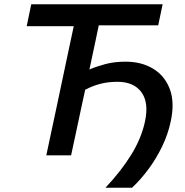

<svg xmlns="http://www.w3.org/2000/svg" viewBox="-20 -733 874 906"><path d="M477.5 153Q551.5 74.5 599.2 -2.8Q647 -80 664 -159Q683.5 -249 647.2 -298Q611 -347 534.5 -347Q490 -347 452.8 -337.2Q415.5 -327.5 382 -309.5L365 -231.5Q351 -166 339.5 -111.8Q328 -57.5 315.5 0H198.5Q211 -58 222.5 -112.8Q234 -167.5 248.5 -234.5L295.5 -457Q304.5 -499.5 312.5 -536.8Q320.5 -574 328 -609.5H106L127.5 -713H747.5L726.5 -613.5H446Q438.5 -577 430.5 -539Q422.5 -501 413 -457L402 -405Q434 -419 476.8 -430.5Q519.5 -442 572.5 -442Q648 -442 703 -408.5Q758 -375 781.5 -312Q805 -249 785.5 -159.5Q773 -100 745.5 -42.8Q718 14.5 681 64.5Q644 114.5 603 153Z"/></svg>

Font: Commissioner Medium
Style: Italic
Weight: 500
Italic angle: -12°
Designer: Kostas Bartsokas
Foundry: Kostas Bartsokas
Version: Version 1.000; ttfautohint (v1.8.3)